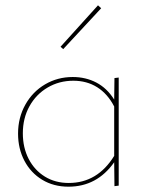

<svg xmlns="http://www.w3.org/2000/svg" viewBox="-20 -700 560 723"><path d="M218 -515 208 -524 349 -680 361 -669ZM427 -408V-1L411 1L410 -89Q345 3 238 3Q182 3 139 -23Q96 -49 72 -94.5Q48 -140 48 -197Q48 -257 75.5 -306Q103 -355 150 -382.5Q197 -410 254 -410Q303 -410 343 -389Q383 -368 410 -325L411 -406ZM410 -113V-299Q385 -347 346 -371.5Q307 -396 256 -396Q203 -396 159.5 -370.5Q116 -345 91 -300Q66 -255 66 -198Q66 -144 88 -101.5Q110 -59 149 -35Q188 -11 239 -11Q347 -11 410 -113Z"/></svg>

Font: Ysabeau Infant Thin
Style: Regular
Weight: 200
Designer: Christian Thalmann (Catharsis Fonts)
Version: Version 0.003